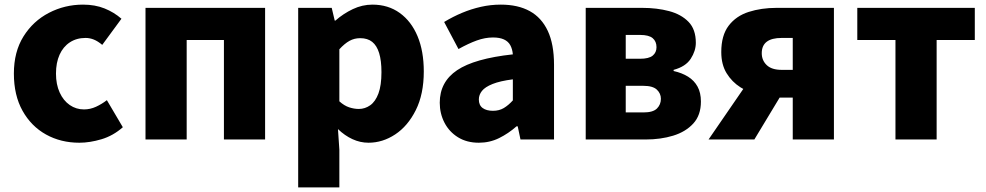

<svg xmlns="http://www.w3.org/2000/svg" viewBox="-20 -603 4264 830"><path d="M323 14Q243 14 179 -21.5Q115 -57 77.5 -124Q40 -191 40 -285Q40 -379 81.5 -445.5Q123 -512 191.5 -547.5Q260 -583 339 -583Q391 -583 432 -566.5Q473 -550 505 -522L422 -409Q403 -425 385.5 -432Q368 -439 350 -439Q311 -439 282 -420Q253 -401 237.5 -366.5Q222 -332 222 -285Q222 -238 238 -203Q254 -168 281.5 -149Q309 -130 343 -130Q370 -130 395 -141.5Q420 -153 442 -170L511 -53Q469 -16 418.5 -1Q368 14 323 14Z M609 0V-569H1126V0H948V-430H787V0Z M1269 207V-569H1414L1427 -514H1430Q1464 -544 1505 -563.5Q1546 -583 1590 -583Q1658 -583 1708 -547Q1758 -511 1785 -446.5Q1812 -382 1812 -294Q1812 -196 1777.5 -127Q1743 -58 1688.5 -22Q1634 14 1573 14Q1537 14 1503.5 -1.5Q1470 -17 1441 -45L1447 44V207ZM1531 -132Q1558 -132 1580.5 -148Q1603 -164 1616 -199Q1629 -234 1629 -291Q1629 -341 1619 -373.5Q1609 -406 1589 -422Q1569 -438 1537 -438Q1512 -438 1491 -426.5Q1470 -415 1447 -390V-165Q1468 -146 1489.5 -139Q1511 -132 1531 -132Z M2050 14Q1998 14 1960 -9.5Q1922 -33 1901.5 -72.5Q1881 -112 1881 -159Q1881 -249 1956 -299.5Q2031 -350 2197 -368Q2195 -391 2186 -407.5Q2177 -424 2158.5 -432.5Q2140 -441 2111 -441Q2077 -441 2041 -428Q2005 -415 1962 -391L1900 -508Q1938 -531 1977.5 -547.5Q2017 -564 2059 -573.5Q2101 -583 2145 -583Q2219 -583 2270 -555Q2321 -527 2348 -469.5Q2375 -412 2375 -323V0H2230L2218 -57H2213Q2178 -26 2137.5 -6Q2097 14 2050 14ZM2111 -124Q2138 -124 2158 -136Q2178 -148 2197 -169V-260Q2142 -253 2109.5 -240Q2077 -227 2063.5 -210Q2050 -193 2050 -173Q2050 -148 2066.5 -136Q2083 -124 2111 -124Z M2512 0V-569H2756Q2820 -569 2872.5 -555Q2925 -541 2956.5 -508.5Q2988 -476 2988 -418Q2988 -383 2966 -349Q2944 -315 2892 -301V-296Q2928 -288 2954.5 -271.5Q2981 -255 2995.5 -228.5Q3010 -202 3010 -164Q3010 -105 2977 -69Q2944 -33 2890 -16.5Q2836 0 2771 0ZM2685 -349H2747Q2785 -349 2801.5 -362.5Q2818 -376 2818 -399Q2818 -424 2801.5 -438Q2785 -452 2747 -452H2685ZM2685 -117H2762Q2803 -117 2820 -134Q2837 -151 2837 -176Q2837 -199 2819.5 -215.5Q2802 -232 2761 -232H2685Z M3407 0V-181H3349Q3307 -181 3262.5 -191.5Q3218 -202 3181 -225.5Q3144 -249 3121 -286.5Q3098 -324 3098 -378Q3098 -450 3130 -492Q3162 -534 3216.5 -551.5Q3271 -569 3337 -569H3585V0ZM3359 -301H3407V-439H3359Q3316 -439 3294.5 -422.5Q3273 -406 3273 -373Q3273 -342 3294.5 -321.5Q3316 -301 3359 -301ZM3043 0 3232 -275 3378 -227 3241 0Z M3851 0V-430H3686V-569H4194V-430H4029V0Z"/></svg>

Font: Noto Sans SC Black
Style: Regular
Weight: 900
Designer: Ryoko NISHIZUKA  (kana, bopomofo & ideographs); Paul D. Hunt (Latin, Greek & Cyrillic); Sandoll Communications , Soo-you
Foundry: Adobe
Version: Version 2.004-H2;hotconv 1.0.118;makeotfexe 2.5.65603